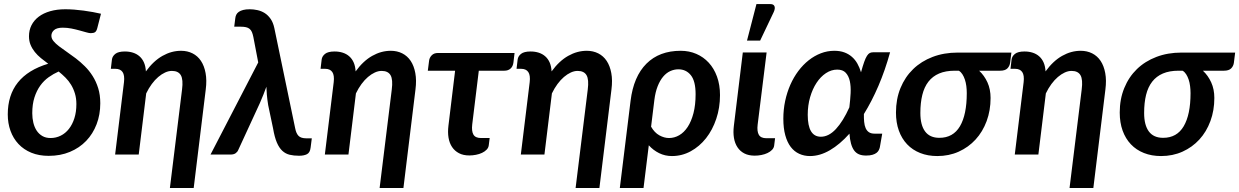

<svg xmlns="http://www.w3.org/2000/svg" viewBox="-20 -776 6222 964"><path d="M234 -83Q261 -83 284.8 -94.8Q308.5 -106.5 326 -128.8Q343.5 -151 353.5 -182.5Q363.5 -214 363.5 -253.5Q363.5 -282.5 356.2 -306.5Q349 -330.5 337 -350.2Q325 -370 308.8 -386.2Q292.5 -402.5 274.5 -417Q248.5 -405.5 224.5 -388.5Q200.5 -371.5 182.2 -346.2Q164 -321 153 -286.8Q142 -252.5 142 -207.5Q142 -182 147.5 -159.5Q153 -137 164.2 -120Q175.5 -103 192.8 -93Q210 -83 234 -83ZM468.5 -635Q464.5 -619.5 457.2 -614.5Q450 -609.5 435.5 -609.5Q427.5 -609.5 412.8 -613.8Q398 -618 379 -623.2Q360 -628.5 338.5 -632.8Q317 -637 295.5 -637Q265 -637 251.5 -625Q238 -613 238 -596.5Q238 -582.5 248.5 -569.8Q259 -557 276.2 -543.8Q293.5 -530.5 315.5 -515.5Q337.5 -500.5 360.8 -482.8Q384 -465 406 -443.2Q428 -421.5 445.2 -394.2Q462.5 -367 473 -333.2Q483.5 -299.5 483.5 -257.5Q483.5 -200.5 465 -152.2Q446.5 -104 412.8 -68.8Q379 -33.5 331.2 -13.5Q283.5 6.5 224.5 6.5Q175.5 6.5 137.2 -9.2Q99 -25 72.8 -53Q46.5 -81 32.8 -119Q19 -157 19 -201.5Q19 -395 222 -456Q203 -470 185.5 -484.2Q168 -498.5 154.8 -515Q141.5 -531.5 133.5 -550.8Q125.5 -570 125.5 -594Q125.5 -624.5 138.2 -649.5Q151 -674.5 174.5 -692.2Q198 -710 232 -719.8Q266 -729.5 308 -729.5Q328.5 -729.5 352 -727.8Q375.5 -726 399.5 -722.8Q423.5 -719.5 446 -715.5Q468.5 -711.5 487 -707Z M542 -477Q544 -493.5 559 -505.5Q574 -517.5 607 -517.5Q629 -517.5 647.8 -511.5Q666.5 -505.5 680.5 -493.2Q694.5 -481 702.8 -462.2Q711 -443.5 712.5 -417.5Q750.5 -470 795.8 -495.5Q841 -521 889 -521Q921 -521 946.8 -508Q972.5 -495 989 -470.2Q1005.5 -445.5 1012.2 -409.2Q1019 -373 1013 -326.5L952.5 168H833L894 -326.5Q900.5 -376.5 888 -398.2Q875.5 -420 843 -420Q826.5 -420 809 -412Q791.5 -404 774.5 -389.5Q757.5 -375 742 -354Q726.5 -333 714 -307L676.5 0H558L602.5 -363.5Q606.5 -398 595.5 -414.2Q584.5 -430.5 559.5 -430.5H536.5Z M1545.5 -81.5 1539.5 -34.5Q1536.5 -9.5 1521.2 -1.8Q1506 6 1481.5 6Q1455 6 1434.2 1Q1413.5 -4 1397.5 -18.8Q1381.5 -33.5 1370 -60.5Q1358.5 -87.5 1351 -131.5L1326.5 -248Q1321.5 -279 1319.8 -301Q1318 -323 1317.5 -340.5Q1311 -322.5 1303 -302.2Q1295 -282 1285 -259L1176 -22.5Q1172 -13 1162.8 -6.5Q1153.5 0 1137 0H1037L1276.5 -462.5L1252 -590.5Q1249 -605 1244.8 -615Q1240.5 -625 1233.2 -631Q1226 -637 1215 -639.5Q1204 -642 1187.5 -642H1156L1161.5 -685.5Q1162.5 -694.5 1166.5 -702.5Q1170.5 -710.5 1179 -716.5Q1187.5 -722.5 1201 -726Q1214.5 -729.5 1234 -729.5Q1253 -729.5 1272.5 -725.2Q1292 -721 1308.8 -710.5Q1325.5 -700 1338.5 -681.5Q1351.5 -663 1357.5 -634.5L1462 -132Q1467 -106 1479 -93.8Q1491 -81.5 1518 -81.5Z M1595 -477Q1597 -493.5 1612 -505.5Q1627 -517.5 1660 -517.5Q1682 -517.5 1700.8 -511.5Q1719.5 -505.5 1733.5 -493.2Q1747.5 -481 1755.8 -462.2Q1764 -443.5 1765.5 -417.5Q1803.5 -470 1848.8 -495.5Q1894 -521 1942 -521Q1974 -521 1999.8 -508Q2025.5 -495 2042 -470.2Q2058.5 -445.5 2065.2 -409.2Q2072 -373 2066 -326.5L2005.5 168H1886L1947 -326.5Q1953.5 -376.5 1941 -398.2Q1928.5 -420 1896 -420Q1879.5 -420 1862 -412Q1844.5 -404 1827.5 -389.5Q1810.5 -375 1795 -354Q1779.5 -333 1767 -307L1729.5 0H1611L1655.5 -363.5Q1659.5 -398 1648.5 -414.2Q1637.5 -430.5 1612.5 -430.5H1589.5Z M2558 -463Q2555.5 -442.5 2543.5 -431.8Q2531.5 -421 2512 -421H2384L2351 -151.5Q2347 -117.5 2357 -100.2Q2367 -83 2395 -83H2438.5L2434 -46.5Q2432.5 -34 2423.2 -24.5Q2414 -15 2400.2 -8.5Q2386.5 -2 2369.8 1.2Q2353 4.5 2336.5 4.5Q2306 4.5 2284.5 -6.8Q2263 -18 2249.8 -37.8Q2236.5 -57.5 2232 -84.8Q2227.5 -112 2231.5 -144.5L2265 -421H2128L2134.5 -472Q2136.5 -487 2147.8 -498.5Q2159 -510 2179 -510H2563.5Z M2579 -477Q2581 -493.5 2596 -505.5Q2611 -517.5 2644 -517.5Q2666 -517.5 2684.8 -511.5Q2703.5 -505.5 2717.5 -493.2Q2731.5 -481 2739.8 -462.2Q2748 -443.5 2749.5 -417.5Q2787.5 -470 2832.8 -495.5Q2878 -521 2926 -521Q2958 -521 2983.8 -508Q3009.5 -495 3026 -470.2Q3042.5 -445.5 3049.2 -409.2Q3056 -373 3050 -326.5L2989.5 168H2870L2931 -326.5Q2937.5 -376.5 2925 -398.2Q2912.5 -420 2880 -420Q2863.5 -420 2846 -412Q2828.5 -404 2811.5 -389.5Q2794.5 -375 2779 -354Q2763.5 -333 2751 -307L2713.5 0H2595L2639.5 -363.5Q2643.5 -398 2632.5 -414.2Q2621.5 -430.5 2596.5 -430.5H2573.5Z M3249 -140Q3266 -110 3290.5 -96.5Q3315 -83 3339 -83Q3366 -83 3390.2 -97Q3414.5 -111 3432.8 -138.8Q3451 -166.5 3461.8 -207.8Q3472.5 -249 3472.5 -303Q3472.5 -368.5 3448.8 -398.2Q3425 -428 3386 -428Q3365 -428 3345.2 -419Q3325.5 -410 3309.5 -391Q3293.5 -372 3282 -343Q3270.5 -314 3265.5 -274.5ZM3146 -270Q3161 -392 3225.8 -456.5Q3290.5 -521 3397.5 -521Q3440 -521 3476 -505.5Q3512 -490 3538.5 -461.2Q3565 -432.5 3580 -391.2Q3595 -350 3595 -298.5Q3595 -235 3576.2 -179.2Q3557.5 -123.5 3524.8 -82Q3492 -40.5 3448 -16.5Q3404 7.5 3353.5 7.5Q3319 7.5 3289.5 -7Q3260 -21.5 3237.5 -46.5L3211 168H3092Z M3709.5 -512.5H3829L3784 -150Q3780 -116.5 3790 -99.2Q3800 -82 3828 -82H3871.5L3867 -45.5Q3865.5 -33 3856.2 -23.5Q3847 -14 3833.2 -7.5Q3819.5 -1 3802.8 2.2Q3786 5.5 3769.5 5.5Q3739 5.5 3717.5 -5.5Q3696 -16.5 3682.8 -36.5Q3669.5 -56.5 3665 -83.8Q3660.5 -111 3664.5 -143.5ZM3730.5 -572 3778 -755.5H3848Q3864 -755.5 3868.5 -744.8Q3873 -734 3865 -716L3796.5 -572Z M4101.5 -89.5Q4141 -89.5 4177 -128.2Q4213 -167 4244.5 -237Q4249 -274 4250.8 -308.2Q4252.5 -342.5 4246.8 -368.8Q4241 -395 4226.2 -410.8Q4211.5 -426.5 4183.5 -426.5Q4154 -426.5 4127 -408.8Q4100 -391 4079.8 -360.2Q4059.5 -329.5 4047.5 -288.2Q4035.5 -247 4035.5 -199.5Q4035.5 -89.5 4101.5 -89.5ZM4449 -513.5Q4424 -423 4390.5 -345Q4357 -267 4317.5 -203.5Q4317 -182 4318.8 -164Q4320.5 -146 4326.2 -132.8Q4332 -119.5 4342.8 -112.2Q4353.5 -105 4371 -105H4409.5L4397.5 -36.5Q4396 -29.5 4392.2 -22Q4388.5 -14.5 4380.8 -8.5Q4373 -2.5 4360.5 1.2Q4348 5 4328.5 5Q4307.5 5 4292.8 -1.2Q4278 -7.5 4268.2 -21Q4258.5 -34.5 4252.8 -55.2Q4247 -76 4245 -105Q4197 -51 4146.8 -21.8Q4096.5 7.5 4047 7.5Q4017.5 7.5 3992.8 -3.8Q3968 -15 3950.2 -38.2Q3932.5 -61.5 3922.8 -96.8Q3913 -132 3913 -180Q3913 -226 3922.2 -269.2Q3931.5 -312.5 3948.2 -350.5Q3965 -388.5 3988.5 -419.8Q4012 -451 4040.5 -473.5Q4069 -496 4101.5 -508.5Q4134 -521 4169 -521Q4197.5 -521 4219.2 -513Q4241 -505 4257.5 -490.5Q4274 -476 4285 -456.2Q4296 -436.5 4303 -413Q4312 -445.5 4319 -465.2Q4326 -485 4333 -495.8Q4340 -506.5 4347.2 -510Q4354.5 -513.5 4364 -513.5Z M4774 -421Q4728 -421 4695.2 -407Q4662.5 -393 4641.5 -366Q4620.5 -339 4610.8 -299.5Q4601 -260 4601 -208.5Q4601 -148 4624.8 -116Q4648.5 -84 4696.5 -84Q4765.5 -84 4799.8 -142.2Q4834 -200.5 4834 -308Q4834 -326.5 4831.8 -344Q4829.5 -361.5 4824.5 -376.5Q4819.5 -391.5 4812 -403.2Q4804.5 -415 4794 -421ZM5058 -512 5051.5 -460Q5049 -443.5 5037.5 -432.2Q5026 -421 5001.5 -421H4896Q4922 -397 4937.8 -362.5Q4953.5 -328 4953.5 -284Q4953.5 -221.5 4933.8 -168Q4914 -114.5 4878.2 -75.5Q4842.5 -36.5 4793.5 -14.5Q4744.5 7.5 4686 7.5Q4638.5 7.5 4600 -7.8Q4561.5 -23 4534.5 -51.5Q4507.5 -80 4493 -120.2Q4478.5 -160.5 4478.5 -211Q4478.5 -278.5 4501.2 -334Q4524 -389.5 4564.8 -429Q4605.5 -468.5 4662.5 -490.2Q4719.5 -512 4788.5 -512Z M5059 -477Q5061 -493.5 5076 -505.5Q5091 -517.5 5124 -517.5Q5146 -517.5 5164.8 -511.5Q5183.5 -505.5 5197.5 -493.2Q5211.5 -481 5219.8 -462.2Q5228 -443.5 5229.5 -417.5Q5267.5 -470 5312.8 -495.5Q5358 -521 5406 -521Q5438 -521 5463.8 -508Q5489.5 -495 5506 -470.2Q5522.5 -445.5 5529.2 -409.2Q5536 -373 5530 -326.5L5469.5 168H5350L5411 -326.5Q5417.5 -376.5 5405 -398.2Q5392.5 -420 5360 -420Q5343.5 -420 5326 -412Q5308.5 -404 5291.5 -389.5Q5274.5 -375 5259 -354Q5243.5 -333 5231 -307L5193.5 0H5075L5119.5 -363.5Q5123.5 -398 5112.5 -414.2Q5101.5 -430.5 5076.5 -430.5H5053.5Z M5897.5 -421Q5851.5 -421 5818.8 -407Q5786 -393 5765 -366Q5744 -339 5734.2 -299.5Q5724.5 -260 5724.5 -208.5Q5724.5 -148 5748.2 -116Q5772 -84 5820 -84Q5889 -84 5923.2 -142.2Q5957.5 -200.5 5957.5 -308Q5957.5 -326.5 5955.2 -344Q5953 -361.5 5948 -376.5Q5943 -391.5 5935.5 -403.2Q5928 -415 5917.5 -421ZM6181.5 -512 6175 -460Q6172.5 -443.5 6161 -432.2Q6149.5 -421 6125 -421H6019.5Q6045.5 -397 6061.2 -362.5Q6077 -328 6077 -284Q6077 -221.5 6057.2 -168Q6037.5 -114.5 6001.8 -75.5Q5966 -36.5 5917 -14.5Q5868 7.5 5809.5 7.5Q5762 7.5 5723.5 -7.8Q5685 -23 5658 -51.5Q5631 -80 5616.5 -120.2Q5602 -160.5 5602 -211Q5602 -278.5 5624.8 -334Q5647.5 -389.5 5688.2 -429Q5729 -468.5 5786 -490.2Q5843 -512 5912 -512Z"/></svg>

Font: Lato 2
Style: Bold Italic
Weight: 700
Italic angle: -7°
Designer: Lukasz Dziedzic with Adam Twardoch and Botio Nikoltchev
Foundry: tyPoland Lukasz Dziedzic
Version: Version 2.015; 2015-08-06; http://www.latofonts.com/